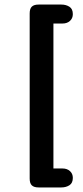

<svg xmlns="http://www.w3.org/2000/svg" viewBox="-20 -668 365 841"><path d="M214 -565H254Q274 -565 286.5 -576.5Q299 -588 299 -606Q299 -629 284 -638.5Q269 -648 249 -648H149Q129 -648 119.5 -639Q110 -630 110 -609V114Q110 135 119.5 144Q129 153 149 153H249Q269 153 284 143.5Q299 134 299 111Q299 93 286.5 81.5Q274 70 254 70H214Z"/></svg>

Font: Beiruti SemiBold
Style: Regular
Weight: 600
Designer: Arlette Boutros
Foundry: Boutros
Version: Version 1.41